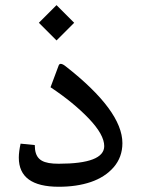

<svg xmlns="http://www.w3.org/2000/svg" viewBox="-20 -713 538 733"><path d="M128.4 -626 195.8 -558.6 263.2 -626 195.8 -693.4ZM58.6 -164.6C54.2 -144.5 51.8 -126.5 51.8 -111.3C51.8 -37.1 102.5 0 204.6 0C250 0 290.5 -5.9 326.7 -18.1C362.3 -30.3 391.6 -48.8 414.1 -74.7C436 -100.1 447.3 -130.9 447.3 -166.5C447.3 -249 375 -347.2 230 -460.4C222.7 -466.3 216.3 -469.2 211.9 -469.2C208.5 -469.2 205.6 -467.3 204.1 -463.4L172.9 -379.9C231 -341.3 279.3 -301.8 318.8 -260.7C358.4 -219.2 377.9 -184.1 377.9 -155.3C377.9 -110.4 319.8 -87.9 204.1 -87.9C146 -87.9 119.1 -101.6 113.8 -142.6C113.3 -148.9 112.8 -154.8 112.8 -159.2Z"/></svg>

Font: Sahel
Style: Regular
Weight: 400
Foundry: Saber Rastikerdar (saber.rastikerdar@gmail.com)
Version: Version 3.4.0